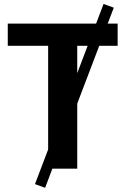

<svg xmlns="http://www.w3.org/2000/svg" viewBox="-20 -838 623 954"><path d="M153.8 76.7 219.2 -95.2V-610.4H18.6V-720.7H457.5L494.6 -818.4L545.4 -799.8L515.1 -720.7H564.5V-610.4H473.1L363.8 -323.2V0H240.2L204.1 95.2ZM363.8 -610.4V-474.6L415.5 -610.4Z"/></svg>

Font: Monda
Style: Bold
Weight: 700
Designer: Vernon Adams
Foundry: Vernon Adams
Version: Version 2.100; ttfautohint (v1.8.3)